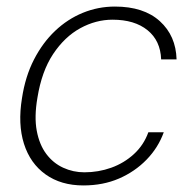

<svg xmlns="http://www.w3.org/2000/svg" viewBox="-20 -553 586 585"><path d="M234 12Q166 12 119 -21.5Q72 -55 53 -115Q34 -175 47 -254Q57 -320 83.5 -371.5Q110 -423 148 -459Q186 -495 232.5 -514Q279 -533 330 -533Q418 -533 467 -488.5Q516 -444 518 -372H471Q469 -429 429.5 -461Q390 -493 323 -493Q272 -493 224.5 -467Q177 -441 142 -388.5Q107 -336 94 -255Q84 -197 92 -154.5Q100 -112 121 -84Q142 -56 172.5 -42Q203 -28 237 -28Q280 -28 319 -42Q358 -56 388 -83.5Q418 -111 432 -150H479Q462 -103 426.5 -66.5Q391 -30 342.5 -9Q294 12 234 12Z"/></svg>

Font: DM Sans 10pt ExtraLight
Style: Italic
Weight: 250
Italic angle: -10°
Version: Version 4.004;gftools[0.9.30]